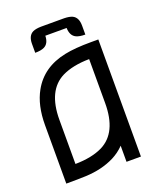

<svg xmlns="http://www.w3.org/2000/svg" viewBox="-136 -809 736 893"><g transform="rotate(-20 232.0 -362.5)"><path d="M405.8 0.5H334.5V-79.1Q309.1 -52.7 275.4 -35.6Q213.9 -4.9 133.3 -1.5Q99.1 0 36.6 0V-289.6Q36.6 -387.7 73.7 -453.6Q124.5 -544.9 238.8 -568.4Q289.6 -579.1 370.1 -579.1H405.8ZM107.9 -71.3Q189.5 -72.3 243.2 -98.6Q334.5 -144.5 334.5 -289.6V-507.8Q252.9 -506.8 199.2 -480.5Q107.9 -434.6 107.9 -289.6ZM290 -726.1Q315.9 -725.6 330.6 -718.8Q356.9 -706.1 356.9 -665.5V-621.1Q328.1 -621.1 312 -628.9Q286.6 -641.1 285.6 -679.7H180.2Q179.2 -641.1 153.8 -628.9Q137.7 -621.1 108.9 -621.1V-665.5Q108.9 -706.1 135.3 -718.8Q149.9 -725.6 175.3 -726.1Z"/></g></svg>

Font: Greenwashing Machine
Style: Regular
Weight: 400
Designer: Tup Wanders
Foundry: Free font, DO NOT SELL
Version: Version 1.00;August 10, 2023;FontCreator 11.5.0.2430 64-bit